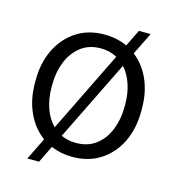

<svg xmlns="http://www.w3.org/2000/svg" viewBox="-100 -678 762 831"><g transform="rotate(15 281.0 -262.5)"><path d="M44.4 -257.3V-271Q44.4 -347.7 73.7 -408Q103 -468.3 156.2 -503.2Q209.5 -538.1 281.7 -538.1Q337.4 -538.1 383.8 -516.6L420.9 -591.8H473.6L424.3 -491.7Q470.2 -456.5 495.4 -399.2Q520.5 -341.8 520.5 -271V-257.3Q520.5 -180.7 491.5 -120.4Q462.4 -60.1 408.9 -25.1Q355.5 9.8 282.7 9.8Q231 9.8 187 -9.3L149.9 66.9H97.2L146 -32.2Q97.7 -67.4 71 -126Q44.4 -184.6 44.4 -257.3ZM118.7 -271V-257.3Q118.7 -208.5 133.3 -165.8Q147.9 -123 176.8 -94.7L355 -458Q322.3 -476.1 281.7 -476.1Q228.5 -476.1 192.1 -447.5Q155.8 -418.9 137.2 -372.1Q118.7 -325.2 118.7 -271ZM445.8 -271Q445.8 -316.9 432.4 -357.9Q418.9 -398.9 393.1 -427.7L215.8 -66.9Q246.1 -52.7 282.7 -52.7Q335.9 -52.7 372.3 -80.8Q408.7 -108.9 427.2 -155.5Q445.8 -202.1 445.8 -257.3Z"/></g></svg>

Font: Vazirmatn RD FD Light
Style: Regular
Weight: 300
Designer: Saber Rastikerdar
Foundry: Saber Rastikerdar
Version: Version 33.003